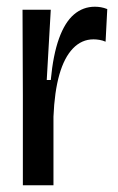

<svg xmlns="http://www.w3.org/2000/svg" viewBox="-20 -551 350 571"><path d="M48 0V-268L47 -522H131L119 -313H131Q138 -388 155.5 -436.5Q173 -485 200 -508Q227 -531 262 -531Q271 -531 280 -529.5Q289 -528 299 -524L294 -427Q285 -431 275.5 -432.5Q266 -434 258 -434Q223 -434 197 -407Q171 -380 156.5 -329Q142 -278 139 -204V0Z"/></svg>

Font: Bricolage Grotesque 72pt SemiCondensed
Style: Regular
Weight: 400
Width: 4
Designer: Mathieu Triay
Foundry: Atelier Triay
Version: Version 1.001;gftools[0.9.33.dev8+g029e19f]